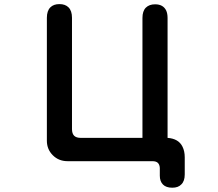

<svg xmlns="http://www.w3.org/2000/svg" viewBox="-20 -752 1040 918"><path d="M661.1 -666Q661.1 -699.2 677.2 -715.3Q693.4 -731.4 721.7 -731.4Q759.8 -731.4 774.4 -702.1Q781.2 -687.5 781.2 -666V-92.8Q834 -88.9 852.5 -50.8Q863.3 -29.3 863.3 0V82Q863.3 114.3 846.7 129.9Q832 145.5 803.7 145.5Q774.4 145.5 759.3 130.4Q744.1 115.2 744.1 87.9V50.8Q743.2 35.2 734.9 26.9Q726.6 18.6 708 18.6H302.7Q260.7 18.6 232.4 -9.8Q204.1 -38.1 204.1 -79.1V-667Q204.1 -700.2 220.7 -716.8Q236.3 -732.4 264.2 -732.4Q292 -732.4 307.6 -716.8Q324.2 -700.2 324.2 -667V-134.8Q324.2 -113.3 334.5 -103Q344.7 -92.8 366.2 -92.8H661.1Z"/></svg>

Font: FakePearl
Style: SemiBold
Weight: 400
Version: Version 1.2